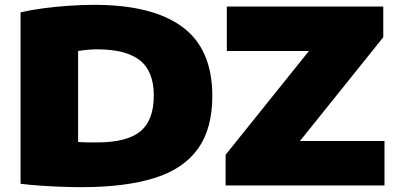

<svg xmlns="http://www.w3.org/2000/svg" viewBox="-20 -767 1652 794"><path d="M316 7Q281.5 7 238.2 5.5Q195 4 150 1Q105 -2 65 -7V-716Q105.5 -725.5 157.5 -732.5Q209.5 -739.5 264.8 -743.2Q320 -747 370 -747Q610 -747 734 -655.8Q858 -564.5 858 -370Q858 -234.5 798.5 -151.5Q739 -68.5 618.8 -30.8Q498.5 7 316 7ZM381 -178Q505 -178 560.5 -223.8Q616 -269.5 616 -372Q616 -472 558.5 -517.5Q501 -563 381 -563Q364 -563 341.8 -561Q319.5 -559 303 -556V-180Q321 -178.5 340.2 -178.2Q359.5 -178 381 -178ZM913 0V-127L1257.5 -556H918V-740H1565V-613L1220.5 -184H1570V0Z"/></svg>

Font: Encode Sans Exp Black
Style: Regular
Weight: 900
Width: 7
Designer: Multiple Designers
Foundry: Impallari Type
Version: Version 3.002; ttfautohint (v1.8.3) -l 8 -r 50 -G 200 -x 14 